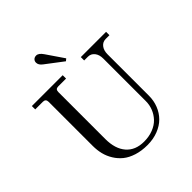

<svg xmlns="http://www.w3.org/2000/svg" viewBox="-249 -1097 1281 1281"><g transform="rotate(-45 392.0 -456.0)"><path d="M42 -680.2V-711.9H333V-680.2H259.8Q245.6 -680.2 239.3 -673.6Q232.9 -667 232.9 -652.8V-210Q232.9 -117.2 277.6 -65.7Q322.3 -14.2 403.8 -14.2Q451.2 -14.2 489.7 -29.3Q528.3 -44.4 552.7 -70.3Q577.1 -96.2 590.1 -128.9Q603 -161.6 603 -198.2V-599.1Q603 -635.7 585.2 -658Q567.4 -680.2 539.1 -680.2H503.9V-711.9H742.2V-680.2H707Q678.7 -680.2 660.9 -658Q643.1 -635.7 643.1 -599.1V-208Q643.1 -161.1 626.7 -119.9Q610.4 -78.6 580.3 -48.1Q550.3 -17.6 504.6 0.2Q459 18.1 403.8 18.1Q348.6 18.1 303.7 3.9Q258.8 -10.3 229 -34.4Q199.2 -58.6 179 -91.6Q158.7 -124.5 149.9 -160.6Q141.1 -196.8 141.1 -236.8V-652.8Q141.1 -680.2 113.8 -680.2ZM414.1 -762.2 292 -855Q266.1 -874 266.1 -897Q266.1 -911.6 275.6 -920.9Q285.2 -930.2 300.8 -930.2Q323.2 -930.2 345.2 -897.9L429.2 -774.9Z"/></g></svg>

Font: Flanker Steampunk
Style: Regular
Weight: 400
Designer: Alexey Kryukov, Leonardo Di Lena
Foundry: Alexey Kryukov, Leonardo Di Lena
Version: 1.210